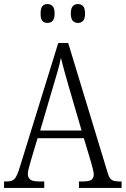

<svg xmlns="http://www.w3.org/2000/svg" viewBox="-20 -926 619 946"><path d="M0 0V-32H15Q41 -32 53 -46Q65 -60 79 -107L267 -714H316L510 -76Q518 -48 530 -40Q542 -32 569 -32H579V0H369V-32H390Q420 -32 431 -40.5Q442 -49 442 -67Q442 -77 437 -95Q432 -113 428 -129L393 -245H165L133 -138Q129 -123 123 -102Q117 -81 117 -69Q117 -51 129 -41.5Q141 -32 172 -32H198V0ZM178 -283H382L323 -485Q309 -533 298 -572.5Q287 -612 280 -641Q275 -613 264 -575Q253 -537 241 -497ZM364 -813Q349 -813 339 -823Q329 -833 329 -859Q329 -886 339 -896Q349 -906 364 -906Q379 -906 389 -896Q399 -886 399 -859Q399 -833 389 -823Q379 -813 364 -813ZM214 -813Q198 -813 189 -823Q180 -833 180 -859Q180 -886 189 -896Q198 -906 214 -906Q229 -906 239 -896Q249 -886 249 -859Q249 -833 239 -823Q229 -813 214 -813Z"/></svg>

Font: Noto Serif Condensed Light
Style: Regular
Weight: 300
Width: 3
Designer: Monotype Design Team
Foundry: Monotype Imaging Inc.
Version: Version 2.013